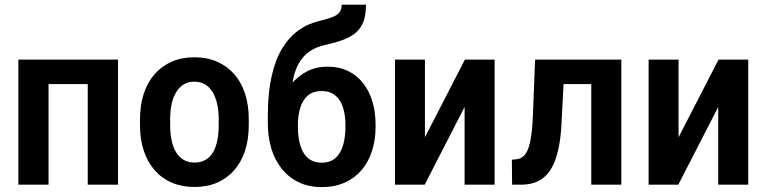

<svg xmlns="http://www.w3.org/2000/svg" viewBox="-20 -780 3237 811"><path d="M381.3 -528.3V-424.8H152.3V-528.3ZM185.1 -528.3V0H57.6V-528.3ZM478.5 -528.3V0H350.6V-528.3Z M571.3 -251.5V-276.4Q571.3 -335.9 587.2 -384.3Q603 -432.6 633.1 -466.8Q663.1 -501 705.3 -519.5Q747.6 -538.1 800.8 -538.1Q854.5 -538.1 897 -519.5Q939.5 -501 969.5 -466.8Q999.5 -432.6 1015.1 -384.3Q1030.8 -335.9 1030.8 -276.4V-251.5Q1030.8 -191.9 1015.1 -143.8Q999.5 -95.7 969.5 -61.3Q939.5 -26.9 897.2 -8.5Q855 9.8 801.8 9.8Q748.5 9.8 705.8 -8.5Q663.1 -26.9 633.1 -61.3Q603 -95.7 587.2 -143.8Q571.3 -191.9 571.3 -251.5ZM698.7 -276.4V-251.5Q698.7 -215.3 705.1 -186Q711.4 -156.7 724.4 -136Q737.3 -115.2 756.6 -104.2Q775.9 -93.3 801.8 -93.3Q827.6 -93.3 847.2 -104.2Q866.7 -115.2 879.2 -136Q891.6 -156.7 897.7 -186Q903.8 -215.3 903.8 -251.5V-276.4Q903.8 -312 897.2 -341.1Q890.6 -370.1 877.9 -391.1Q865.2 -412.1 845.9 -423.6Q826.7 -435.1 800.8 -435.1Q775.4 -435.1 756.3 -423.6Q737.3 -412.1 724.4 -391.1Q711.4 -370.1 705.1 -341.1Q698.7 -312 698.7 -276.4Z M1423.3 -760.3H1525.9Q1525.9 -719.2 1515.9 -690.9Q1505.9 -662.6 1484.9 -643.8Q1463.9 -625 1431.4 -612.5Q1398.9 -600.1 1354 -590.3Q1316.9 -582.5 1288.6 -563.5Q1260.3 -544.4 1241.5 -511.2Q1222.7 -478 1214.8 -427Q1207 -376 1210.4 -303.7V-275.9L1111.3 -264.2V-291.5Q1111.3 -386.2 1127 -456.5Q1142.6 -526.9 1171.6 -575Q1200.7 -623 1241 -651.9Q1281.2 -680.7 1330.6 -691.9Q1361.8 -699.7 1382.6 -707.3Q1403.3 -714.8 1413.3 -727.3Q1423.3 -739.7 1423.3 -760.3ZM1363.3 -498.5Q1412.1 -498.5 1450 -480.2Q1487.8 -461.9 1513.7 -429Q1539.6 -396 1553 -351.3Q1566.4 -306.6 1566.4 -253.9V-243.2Q1566.4 -189 1551.5 -142.6Q1536.6 -96.2 1507.6 -62Q1478.5 -27.8 1436.3 -8.8Q1394 10.3 1338.9 10.3Q1284.2 10.3 1241.9 -10Q1199.7 -30.3 1170.4 -66.7Q1141.1 -103 1126.2 -152.1Q1111.3 -201.2 1111.3 -259.3V-270Q1110.8 -278.8 1117.7 -287.6Q1124.5 -296.4 1133.8 -307.1Q1143.1 -317.9 1150.4 -333Q1175.8 -385.3 1207.3 -422.1Q1238.8 -459 1277.3 -478.8Q1315.9 -498.5 1363.3 -498.5ZM1338.4 -395.5Q1301.8 -395.5 1279.8 -376Q1257.8 -356.4 1248 -324Q1238.3 -291.5 1238.3 -253.9V-243.2Q1238.3 -212.4 1243.7 -185.3Q1249 -158.2 1260.7 -137.2Q1272.5 -116.2 1291.7 -104.5Q1311 -92.8 1338.9 -92.8Q1366.7 -92.8 1386 -104.5Q1405.3 -116.2 1416.7 -137.2Q1428.2 -158.2 1433.6 -185.3Q1439 -212.4 1439 -243.2V-253.9Q1439 -282.2 1433.6 -307.9Q1428.2 -333.5 1416.5 -353.3Q1404.8 -373 1385.5 -384.3Q1366.2 -395.5 1338.4 -395.5Z M1774.9 -200.2 1943.8 -528.3H2069.3V0H1942.4V-328.1L1773.9 0H1648.4V-528.3H1774.9Z M2507.8 -528.3V-424.8H2272V-528.3ZM2604.5 -528.3V0H2477.5V-528.3ZM2240.2 -528.3H2365.7L2352.1 -264.2Q2349.6 -206.5 2341.1 -162.6Q2332.5 -118.7 2318.6 -87.6Q2304.7 -56.6 2284.9 -37.4Q2265.1 -18.1 2239.3 -9Q2213.4 0 2181.6 0H2143.1L2142.1 -105.5L2159.2 -106.9Q2174.3 -108.4 2185.8 -116.2Q2197.3 -124 2205.1 -138.7Q2212.9 -153.3 2218.3 -176.3Q2223.6 -199.2 2226.8 -230.5Q2230 -261.7 2231.4 -302.7Z M2846.2 -200.2 3015.1 -528.3H3140.6V0H3013.7V-328.1L2845.2 0H2719.7V-528.3H2846.2Z"/></svg>

Font: Roboto SemiCondensed SemiBold
Style: Regular
Weight: 600
Width: 4
Designer: Christian Robertson
Foundry: Google
Version: Version 3.009; 2024